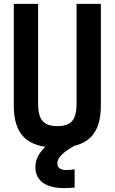

<svg xmlns="http://www.w3.org/2000/svg" viewBox="-20 -750 590 988"><path d="M310 218Q263 218 229.5 205.5Q196 193 179 168.5Q162 144 162 109Q162 72 185.5 37.5Q209 3 256 -30L369 -3Q324 21 299.5 44.5Q275 68 275 90Q275 102 280 109.5Q285 117 295 121Q305 125 319 125Q330 125 342 124Q354 123 364 121V215Q352 216 338.5 217Q325 218 310 218ZM275 10Q159 10 105 -42Q51 -94 51 -205V-730H176V-216Q176 -154 199 -127.5Q222 -101 275 -101Q329 -101 351.5 -127.5Q374 -154 374 -216V-730H499V-205Q499 -94 445 -42Q391 10 275 10Z"/></svg>

Font: M PLUS Code Latin SemiExpanded SemiBold
Style: Regular
Weight: 600
Width: 6
Designer: Coji Morishita
Foundry: UNDERFOREST DESIGN
Version: Version 1.002; ttfautohint (v1.8.3)